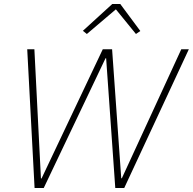

<svg xmlns="http://www.w3.org/2000/svg" viewBox="-20 -946 970 966"><path d="M154 0 117 -698H153L186 -48H189L497 -698H544L590 -49H593L892 -698H930L605 0H560L514 -653H511L200 0ZM585 -926 686 -790 664 -775 563 -899 417 -775 397 -791 545 -926Z"/></svg>

Font: IBM Plex Sans ExtLt
Style: Italic
Weight: 200
Italic angle: -11°
Designer: Mike Abbink, Paul van der Laan, Pieter van Rosmalen
Foundry: Bold Monday
Version: Version 3.005